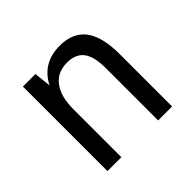

<svg xmlns="http://www.w3.org/2000/svg" viewBox="-138 -719 878 878"><g transform="rotate(-45 301.0 -280.0)"><path d="M185.1 0V-309.1Q185.1 -393.1 219.2 -437.5Q252.4 -481.9 315.4 -481.9Q371.1 -481.9 397 -447.3Q422.9 -412.6 422.9 -338.9V0H513.2V-338.9Q513.2 -450.2 472.2 -505.4Q430.2 -560.1 346.7 -560.1Q234.4 -560.1 185.1 -464.8L176.3 -546.9H95.2V0Z"/></g></svg>

Font: Hack Dev
Style: Regular
Weight: 400
Designer: Christopher Simpkins
Foundry: Christopher Simpkins
Version: Version 2.0315